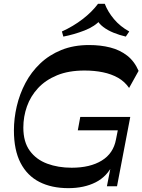

<svg xmlns="http://www.w3.org/2000/svg" viewBox="-20 -977 747 1007"><path d="M338.4 9.8Q250.4 9.8 186.4 -22.9Q122.4 -55.6 87.7 -122.8Q53 -190.1 53 -292.9Q53 -356.2 68 -420.1Q83 -484 113.3 -541.5Q143.6 -599 190.8 -643.9Q238 -688.9 301.9 -714.8Q365.9 -740.8 447.2 -740.8Q508.2 -740.8 558.6 -727.8Q608.9 -714.9 646.9 -685.4Q684.9 -655.9 706.9 -605.3L657.1 -515.7Q634.1 -549.2 599.2 -569Q564.2 -588.8 519.9 -597.9Q475.7 -607.1 423.3 -607.1Q339.7 -607.1 279.2 -582.1Q218.7 -557.1 179.4 -514.7Q140.2 -472.3 121.3 -418.8Q102.4 -365.3 102.4 -307.9Q102.4 -232.4 136.3 -186.2Q170.2 -139.9 227.7 -118.6Q285.1 -97.3 355.9 -97.3Q452.6 -97.3 513.6 -134.8Q574.7 -172.3 588.2 -245.1L606.2 -335.8L627.1 -293.6H388.1L401 -363.6H663.2L593.7 0H540.7L568.4 -141.6L572.8 -116.8Q542 -51.2 481.4 -20.7Q420.9 9.8 338.4 9.8ZM312.2 -785.1 304.7 -811.9Q364.1 -838.8 413.2 -876.6Q462.4 -914.4 494.2 -957.1H529.5Q545.6 -915 578.1 -876.4Q610.7 -837.8 657.9 -811.9L639.8 -785.1Q606.3 -792.9 575.3 -805.5Q544.4 -818.1 521.5 -835.6Q498.6 -853.1 487.9 -874.4L508.3 -873.7Q478.4 -838.5 423.1 -817.1Q367.7 -795.7 312.2 -785.1Z"/></svg>

Font: Savate ExtraLight
Style: Italic
Weight: 200
Italic angle: -11°
Designer: Max Esnée
Foundry: Plomb Type
Version: Version 2.000